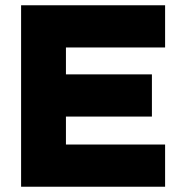

<svg xmlns="http://www.w3.org/2000/svg" viewBox="-20 -708 681 728"><path d="M60 -688H606V-528H230V-426H556V-266H230V-160H606V0H60Z"/></svg>

Font: Roundo
Style: Bold
Weight: 700
Designer: Namrata Goyal (Gurmukhi), Shiva Nallaperumal (Latin)
Foundry: Indian Type Foundry
Version: Version 1.000;PS 1.0;hotconv 1.0.88;makeotf.lib2.5.647800